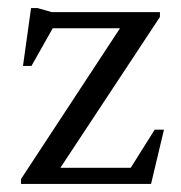

<svg xmlns="http://www.w3.org/2000/svg" viewBox="-20 -456 448 476"><path d="M32 0V-12L290 -405L313 -386H75.5L126 -413L58 -292.5H37L57 -436H73L108 -426H376.5V-414L116.5 -20L100.5 -40H315.5L289 -16L363.5 -134.5H386.5L354.5 0Z"/></svg>

Font: Newsreader 16pt
Style: Regular
Weight: 400
Designer: Hugues Gentile
Foundry: Production Type
Version: Version 1.003